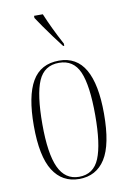

<svg xmlns="http://www.w3.org/2000/svg" viewBox="-87 -820 596 884"><g transform="rotate(-10 210.5 -378.0)"><path d="M211 10Q132 10 89.5 -57Q47 -124 47 -267Q47 -406 87 -474.5Q127 -543 213 -543Q295 -543 335 -473.5Q375 -404 375 -267Q375 -122 333 -56Q291 10 211 10ZM212 0Q280 0 307 -65.5Q334 -131 334 -267Q334 -406 306.5 -469.5Q279 -533 211 -533Q142 -533 114.5 -469.5Q87 -406 87 -267Q87 -130 117 -65Q147 0 212 0ZM244 -606Q226 -629 205 -657.5Q184 -686 165.5 -712.5Q147 -739 136 -756V-766H177Q191 -732 208.5 -695.5Q226 -659 249 -616V-606Z"/></g></svg>

Font: Noto Serif Display ExtraCondensed ExtraLight
Style: Regular
Weight: 200
Width: 2
Designer: Monotype Design Team
Foundry: Monotype Imaging Inc.
Version: Version 2.009